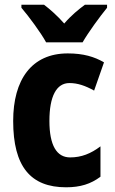

<svg xmlns="http://www.w3.org/2000/svg" viewBox="-20 -786 487 816"><path d="M176 -606H331C355 -648 404 -715 435 -753V-766H341C314 -746 283 -721 253 -686C223 -720 192 -747 167 -766H71V-753C102 -717 155 -645 176 -606ZM261 10C321 10 366 -4 407 -35V-164C366 -133 326 -117 278 -117C221 -117 190 -168 190 -272C190 -377 220 -433 275 -433C310 -433 342 -422 380 -401L422 -521C381 -545 334 -559 268 -559C114 -559 36 -447 36 -272C36 -78 110 10 261 10Z"/></svg>

Font: Noto Sans Gurmukhi Condensed ExtraBold
Style: Regular
Weight: 800
Width: 3
Designer: Jelle Bosma - Monotype Design Team
Foundry: Monotype Imaging Inc.
Version: Version 2.004